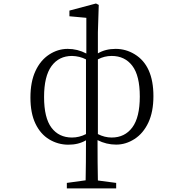

<svg xmlns="http://www.w3.org/2000/svg" viewBox="-20 -805 1040 1087"><path d="M152.3 -252.9Q152.3 -341.8 180.7 -402.8Q209 -463.9 258.3 -496.1Q307.6 -528.3 363.3 -528.3Q418.9 -528.3 468.8 -502V-704.1L373 -712.9V-745.1L523.4 -785.2L539.1 -777.3L534.2 -622.1V-502.9Q577.1 -528.3 634.8 -528.3Q692.4 -528.3 742.2 -498Q848.6 -433.6 848.6 -260.7Q848.6 -171.9 819.8 -110.8Q791 -49.8 741.7 -18.1Q692.4 13.7 637.7 13.7Q582 13.7 532.2 -11.7Q532.2 125 534.2 216.8L637.7 230.5V261.7H358.4V230.5L464.8 215.8Q466.8 124 466.8 -10.7Q423.8 14.6 365.7 14.2Q307.6 13.7 258.3 -16.1Q209 -45.9 180.7 -105Q152.3 -164.1 152.3 -252.9ZM229.5 -255.9Q229.5 -137.7 271.5 -82Q313.5 -26.4 387.7 -26.4Q428.7 -26.4 466.8 -45.9V-468.8Q430.7 -487.3 387.7 -488.3Q313.5 -488.3 271.5 -430.7Q229.5 -373 229.5 -255.9ZM534.2 -45.9Q572.3 -26.4 612.3 -26.4Q686.5 -26.4 729 -83.5Q771.5 -140.6 771.5 -258.8Q771.5 -377 729 -432.6Q686.5 -488.3 612.3 -488.3Q570.3 -488.3 534.2 -468.8Z"/></svg>

Font: GenEi Koburi Mincho v6
Style: Regular
Weight: 400
Designer: o_tamon (Modified)
Foundry: o_tamon / Adobe Systems Incorporated
Version: Version 6.1